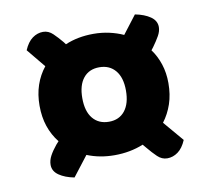

<svg xmlns="http://www.w3.org/2000/svg" viewBox="-62 -600 688 628"><g transform="rotate(-10 282.5 -286.5)"><path d="M493 -292Q493 -254 482.5 -223Q472 -192 453 -167L510 -100Q499 -74 482.5 -62Q466 -50 447 -50Q429 -50 414.5 -64Q400 -78 386 -95L375 -108Q331 -90 279 -90Q230 -90 188 -107L137 -41Q106 -47 86.5 -60.5Q67 -74 67 -95Q67 -110 75 -125Q83 -140 97 -157L106 -167Q86 -192 75.5 -223Q65 -254 65 -292Q65 -329 75.5 -360Q86 -391 106 -416L55 -478Q66 -504 82.5 -516Q99 -528 118 -528Q136 -528 150.5 -514Q165 -500 179 -483L185 -475Q227 -493 279 -493Q306 -493 331 -487.5Q356 -482 378 -472L424 -532Q455 -526 474.5 -512.5Q494 -499 494 -478Q494 -464 485.5 -449Q477 -434 464 -416L457 -407Q474 -384 483.5 -355Q493 -326 493 -292ZM207 -292Q207 -248 226.5 -224.5Q246 -201 280 -201Q314 -201 333 -225Q352 -249 352 -292Q352 -335 332.5 -358.5Q313 -382 279 -382Q245 -382 226 -358.5Q207 -335 207 -292Z"/></g></svg>

Font: Baloo Thambi
Style: Regular
Weight: 400
Designer: Aadarsh Rajan and Ek Type
Foundry: Ek Type
Version: Version 1.100;PS 1.000;hotconv 1.0.88;makeotf.lib2.5.647800;